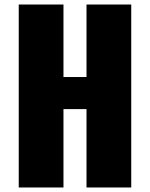

<svg xmlns="http://www.w3.org/2000/svg" viewBox="-20 -830 664 850"><path d="M63 0V-810H261V-489H363V-810H561V0H363V-347H261V0Z"/></svg>

Font: Oswald Heavy
Style: Regular
Weight: 400
Designer: Vernon Adams
Foundry: Vernon Adams
Version: Version 4.101